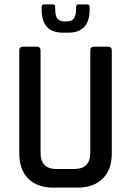

<svg xmlns="http://www.w3.org/2000/svg" viewBox="-20 -856 597 876"><path d="M170 -824Q170 -836 182 -836H220Q232 -836 232 -824V-814Q232 -783 242 -770.5Q252 -758 276 -758H282Q306 -758 316.5 -771Q327 -784 327 -814V-824Q327 -836 340 -836H376Q389 -836 389 -824V-813Q389 -707 292 -707H266Q170 -707 170 -813ZM409 -643H472Q490 -643 490 -627V-155Q490 -82 448.5 -41Q407 0 334 0H223Q150 0 109 -41Q68 -82 68 -155V-626Q68 -643 85 -643H148Q165 -643 165 -626V-159Q165 -85 237 -85H319Q392 -85 392 -159V-626Q392 -643 409 -643Z"/></svg>

Font: Rajdhani Semibold
Style: Regular
Weight: 600
Designer: Satya Rajpurohit, Jyotish Sonowal
Foundry: Indian Type Foundry
Version: Version 1.200;PS 1.0;hotconv 1.0.78;makeotf.lib2.5.61930; tt